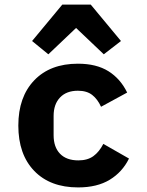

<svg xmlns="http://www.w3.org/2000/svg" viewBox="-20 -806 640 838"><path d="M60 -258Q60 -383 129.5 -455.5Q199 -528 320 -528Q401 -528 453.5 -495Q506 -462 535 -402L421 -340Q406 -373 382.5 -391.5Q359 -410 320 -410Q270 -410 242 -380.5Q214 -351 214 -300V-216Q214 -164 242 -135Q270 -106 322 -106Q362 -106 387.5 -124.5Q413 -143 431 -178L543 -114Q514 -55 459 -21.5Q404 12 321 12Q199 12 129.5 -60Q60 -132 60 -258ZM376 -786 508 -627 433 -569 312 -684 191 -569 120 -627 252 -786Z"/></svg>

Font: iA Writer Duo V
Style: Regular
Weight: 400
Designer: Mike Abbink, Paul van der Laan, Pieter van Rosmalen, Oliver Reichenstein
Foundry: Information Architects Inc.
Version: Version 2.000